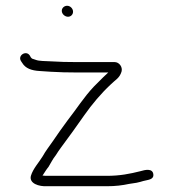

<svg xmlns="http://www.w3.org/2000/svg" viewBox="-20 -656 601 665"><path d="M194 -618.5C194 -607.6 204.7 -598 215.5 -598C225.4 -598 233 -605.6 233 -615.5C233 -626.3 223.3 -636 212.5 -636C202.6 -636 194 -628.4 194 -618.5ZM53 -444 57 -438C68.2 -419.3 88.7 -411.6 118 -410L155.5 -407.5C183.1 -405.7 215.6 -405 244 -405H355C350.3 -401 344.7 -395.7 338 -389L305 -356C270.6 -319.7 244.9 -278.2 214 -239C195.6 -214.5 179.3 -190.7 163 -167C150.3 -148.5 137.9 -133.1 128 -115C115 -93.4 94.6 -72.3 87 -47C80.1 -20.7 114.5 -9.3 144 -11H350C379.8 -11 403.8 -14 427 -19L453 -23C462.3 -25 470 -27 476 -29C491.4 -33.4 513.9 -32.9 511 -53C508.1 -73.6 482.9 -68.1 466 -63C429.5 -53.9 395.5 -47 350 -47H143C137.7 -47 132.3 -47.3 127 -48L128 -49C135.2 -59.7 140.3 -68.7 148 -78C156.1 -90.9 162.4 -105.1 173 -118C178.3 -126.7 184.7 -136 192 -146C218.7 -181.6 246.2 -220.1 272 -257C298.5 -294.8 330 -332.2 363 -363C380.8 -380.8 393.7 -384.7 401 -408C405.5 -424.3 392.5 -441 377 -441H244C215.8 -441 184.3 -441.6 157 -443.5C136.8 -444.9 116.3 -443.7 103 -449L91 -453L87 -457L83 -464C70.3 -483 39.8 -463.8 53 -444Z"/></svg>

Font: HoneyBee
Style: Lit
Weight: 300
Foundry: Cannot Into Space Fonts
Version: Version 0.89